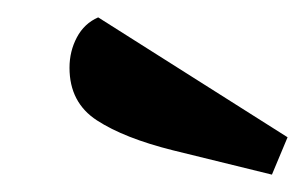

<svg xmlns="http://www.w3.org/2000/svg" viewBox="-20 -791 351 221"><path d="M60 -713Q60 -732 68.5 -748Q77 -764 93 -771L311 -633L293 -590L179 -618Q123 -632 91.5 -652.5Q60 -673 60 -713Z"/></svg>

Font: Sansita Medium Italic
Style: Regular
Weight: 500
Italic angle: -11°
Designer: Pablo Cosgaya
Foundry: Omnibus-Type
Version: Version 1.006